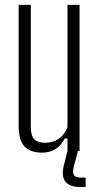

<svg xmlns="http://www.w3.org/2000/svg" viewBox="-20 -620 406 788"><path d="M153.5 6.5Q103.5 6.5 80 -19.5Q56.5 -45.5 56.5 -103V-600H106.5V-99Q106.5 -64 120.2 -49Q134 -34 165.5 -34Q197.5 -34 221.8 -51Q246 -68 257 -99V-600H306.5V0H257V-51.5H245.5Q231 -22 207.2 -7.8Q183.5 6.5 153.5 6.5ZM331.5 147.5H309.5Q266.5 147.5 249 126Q231.5 104.5 241 63L257 -1H300L283 63Q277 87.5 283.2 98.2Q289.5 109 310.5 109H331.5Z"/></svg>

Font: Big Shoulders Text Thin ExtraLight
Style: Regular
Weight: 250
Version: Version 2.002